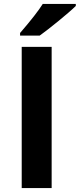

<svg xmlns="http://www.w3.org/2000/svg" viewBox="-20 -951 403 971"><path d="M180.7 -771C227.1 -803.7 329.6 -887.2 363.3 -920.9V-931.2H196.3C175.8 -898.4 137.7 -849.1 81.5 -784.2V-771ZM241.2 0V-713.9H89.8V0Z"/></svg>

Font: Open Sans bold
Style: Bold
Weight: 700
Foundry: Ascender Corporation
Version: Version 1.100;PS 001.100;hotconv 1.0.88;makeotf.lib2.5.64775